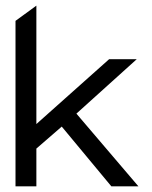

<svg xmlns="http://www.w3.org/2000/svg" viewBox="-20 -661 538 681"><path d="M35 0H109V-134L199 -212L375 0H471L251 -258L465 -451H367L109 -221V-641L35 -587Z"/></svg>

Font: Charger Pro
Style: Regular
Weight: 400
Designer: Jasper
Foundry: Cannot Into Space Fonts
Version: Version 1.09